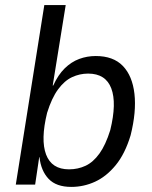

<svg xmlns="http://www.w3.org/2000/svg" viewBox="-20 -725 595 754"><path d="M260 9Q201 9 171 -22.5Q141 -54 135 -108H134L118 0H42L154 -705H238L187 -389H189Q208 -431 234 -456.5Q260 -482 291 -493.5Q322 -505 356 -505Q425 -505 462.5 -466Q500 -427 508 -356.5Q516 -286 493 -194Q471 -121 434.5 -76.5Q398 -32 353.5 -11.5Q309 9 260 9ZM251 -60Q286 -60 316 -74Q346 -88 370.5 -122Q395 -156 413 -214Q439 -320 417 -378Q395 -436 326 -436Q293 -436 263 -422Q233 -408 208 -374Q183 -340 165 -282Q139 -176 161 -118Q183 -60 251 -60Z"/></svg>

Font: Nunito Sans 7pt Condensed
Style: Italic
Weight: 400
Width: 3
Italic angle: -9°
Designer: Vernon Adams
Foundry: Vernon Adams
Version: Version 3.101;gftools[0.9.27]